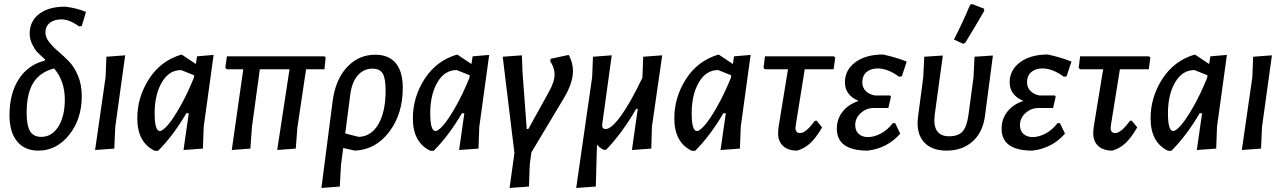

<svg xmlns="http://www.w3.org/2000/svg" viewBox="-20 -739 6357 951"><path d="M170 7Q102 7 64.5 -39Q27 -85 27 -168Q27 -276 73 -347Q119 -418 202 -439L204 -444Q176 -469 164.5 -481Q153 -493 140 -518.5Q127 -544 127 -572Q127 -634 174 -670Q221 -706 303 -706Q357 -700 406 -680L385 -610L372 -608Q324 -643 285 -643Q248 -643 226.5 -625.5Q205 -608 205 -579Q205 -554 223.5 -530.5Q242 -507 268.5 -484.5Q295 -462 321.5 -435Q348 -408 366.5 -363.5Q385 -319 385 -263Q385 -149 322.5 -71Q260 7 170 7ZM112 -180Q112 -117 129 -89Q146 -61 184 -61Q237 -61 269 -112Q301 -163 301 -246Q301 -338 248 -400Q178 -382 145 -329Q112 -276 112 -180Z M600 -465 551 -111 546 -3 451 4 503 -357 507 -458Z M747 8Q660 -33 660 -153Q660 -257 717.5 -347Q775 -437 876 -468H881L950 -422L956 -460L1038 -467L989 -111L985 -3L889 4L915 -178H903Q838 -67 763 8ZM746 -178Q746 -90 772 -90Q785 -90 810 -118Q835 -146 871 -209Q907 -272 940 -353L942 -366L877 -392Q817 -392 781.5 -331Q746 -270 746 -178Z M1128 4 1185 -396H1103L1096 -404L1104 -460H1587L1593 -454L1587 -396H1496L1453 -107L1445 -3L1353 4L1414 -396H1267L1228 -111L1220 -3Z M1572 192 1628 -241Q1642 -345 1699 -406.5Q1756 -468 1839 -468Q1905 -468 1940 -426.5Q1975 -385 1975 -304Q1975 -174 1907.5 -85.5Q1840 3 1738 7L1680 -6L1669 78L1663 185ZM1715 -271 1690 -78 1757 -61Q1819 -63 1854.5 -124.5Q1890 -186 1890 -291Q1890 -351 1875.5 -375Q1861 -399 1825 -399Q1781 -399 1752 -365.5Q1723 -332 1715 -271Z M2112 8Q2025 -33 2025 -153Q2025 -257 2082.5 -347Q2140 -437 2241 -468H2246L2315 -422L2321 -460L2403 -467L2354 -111L2350 -3L2254 4L2280 -178H2268Q2203 -67 2128 8ZM2111 -178Q2111 -90 2137 -90Q2150 -90 2175 -118Q2200 -146 2236 -209Q2272 -272 2305 -353L2307 -366L2242 -392Q2182 -392 2146.5 -331Q2111 -270 2111 -178Z M2797 -467Q2818 -428 2818 -387Q2818 -328 2773 -253L2612 16L2604 75L2600 185L2504 192L2528 19L2470 -458L2565 -465L2568 -383L2589 -100H2597L2696 -279Q2727 -333 2727 -371Q2727 -402 2705 -437L2708 -448Z M2963 -124Q2960 -100 2980 -100Q3008 -100 3055 -164.5Q3102 -229 3161 -352L3162 -357L3166 -458L3260 -465L3209 -111L3206 -3L3110 4L3139 -200H3131Q3062 -80 2982 3H2970Q2948 -8 2937 -23L2931 185L2834 192L2913 -357L2917 -458L3010 -465Z M3407 8Q3320 -33 3320 -153Q3320 -257 3377.5 -347Q3435 -437 3536 -468H3541L3610 -422L3616 -460L3698 -467L3649 -111L3645 -3L3549 4L3575 -178H3563Q3498 -67 3423 8ZM3406 -178Q3406 -90 3432 -90Q3445 -90 3470 -118Q3495 -146 3531 -209Q3567 -272 3600 -353L3602 -366L3537 -392Q3477 -392 3441.5 -331Q3406 -270 3406 -178Z M3928 7Q3883 7 3858 -16.5Q3833 -40 3834 -83L3836 -108L3883 -396H3768L3762 -404L3769 -460H4110L4117 -454L4109 -396H3966L3922 -122L3920 -106Q3920 -80 3943 -80Q3972 -80 4016 -141H4025L4052 -108Q4021 -55 3992.5 -29Q3964 -3 3928 7Z M4277 7Q4125 7 4125 -102Q4125 -150 4154 -186.5Q4183 -223 4233 -239Q4165 -268 4165 -331Q4165 -393 4217 -431Q4269 -469 4354 -469Q4419 -455 4471 -434L4447 -361L4433 -359Q4378 -400 4327 -400Q4293 -400 4272 -382Q4251 -364 4251 -331Q4251 -306 4268 -288.5Q4285 -271 4314 -266H4389L4393 -260L4380 -204H4308Q4271 -204 4243.5 -179Q4216 -154 4216 -120Q4216 -91 4233.5 -75.5Q4251 -60 4279 -60Q4310 -60 4343.5 -78Q4377 -96 4402 -129H4414L4439 -77Q4375 -4 4277 7Z M4785 -715 4795 -719 4854 -696 4855 -685Q4813 -612 4761 -527L4751 -522L4705 -543Q4750 -631 4785 -715ZM4669 7Q4592 7 4554.5 -37.5Q4517 -82 4527 -159L4553 -357L4558 -458L4650 -464L4610 -172Q4596 -64 4681 -64Q4726 -64 4747.5 -87.5Q4769 -111 4777 -170L4802 -357L4807 -458L4898 -464L4859 -167Q4849 -85 4798 -39Q4747 7 4669 7Z M5093 7Q4941 7 4941 -102Q4941 -150 4970 -186.5Q4999 -223 5049 -239Q4981 -268 4981 -331Q4981 -393 5033 -431Q5085 -469 5170 -469Q5235 -455 5287 -434L5263 -361L5249 -359Q5194 -400 5143 -400Q5109 -400 5088 -382Q5067 -364 5067 -331Q5067 -306 5084 -288.5Q5101 -271 5130 -266H5205L5209 -260L5196 -204H5124Q5087 -204 5059.5 -179Q5032 -154 5032 -120Q5032 -91 5049.5 -75.5Q5067 -60 5095 -60Q5126 -60 5159.5 -78Q5193 -96 5218 -129H5230L5255 -77Q5191 -4 5093 7Z M5489 7Q5444 7 5419 -16.5Q5394 -40 5395 -83L5397 -108L5444 -396H5329L5323 -404L5330 -460H5671L5678 -454L5670 -396H5527L5483 -122L5481 -106Q5481 -80 5504 -80Q5533 -80 5577 -141H5586L5613 -108Q5582 -55 5553.5 -29Q5525 -3 5489 7Z M5766 8Q5679 -33 5679 -153Q5679 -257 5736.5 -347Q5794 -437 5895 -468H5900L5969 -422L5975 -460L6057 -467L6008 -111L6004 -3L5908 4L5934 -178H5922Q5857 -67 5782 8ZM5765 -178Q5765 -90 5791 -90Q5804 -90 5829 -118Q5854 -146 5890 -209Q5926 -272 5959 -353L5961 -366L5896 -392Q5836 -392 5800.5 -331Q5765 -270 5765 -178Z M6280 -465 6231 -111 6226 -3 6131 4 6183 -357 6187 -458Z"/></svg>

Font: Alegreya Sans SC Medium
Style: Italic
Weight: 500
Italic angle: -7°
Designer: Juan Pablo del Peral
Foundry: Huerta Tipografica
Version: Version 2.007